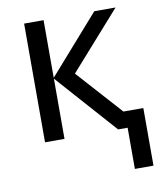

<svg xmlns="http://www.w3.org/2000/svg" viewBox="-82 -602 720 854"><g transform="rotate(-10 278.5 -175.0)"><path d="M458 186V0H415L172.9 -272V0H85V-536.1H172.9V-275.9L401.9 -536.1H498L269 -277.8L452.1 -74.2H542V186Z"/></g></svg>

Font: Kurinto Seri
Style: Regular
Weight: 400
Designer: Kurinto was developed by Clint Goss from a range of fonts that are compatible with the SIL Open Font License Version 1.1
Foundry: Clinton F. Goss
Version: Version 2.196; July 25, 2020